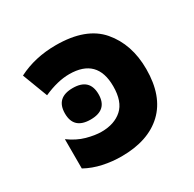

<svg xmlns="http://www.w3.org/2000/svg" viewBox="-130 -702 861 851"><g transform="rotate(-30 300.0 -276.5)"><path d="M310 -280Q310 -361 224 -361Q138 -361 138 -280Q138 -200 224 -200Q310 -200 310 -280ZM261 10Q398 10 473.5 -61.5Q549 -133 549 -271Q549 -398 478.5 -480.5Q408 -563 254 -563Q147 -563 61 -519L110 -390Q182 -422 241 -422Q384 -422 384 -278Q384 -200 344.5 -164.5Q305 -129 239 -129Q206 -129 164 -140.5Q122 -152 81 -182V-32Q121 -10 167.5 0Q214 10 261 10Z"/></g></svg>

Font: Noto Sans Mono UI ExtraBold
Style: Regular
Weight: 800
Designer: Monotype Design team
Foundry: Monotype Imaging Inc.
Version: 1.000